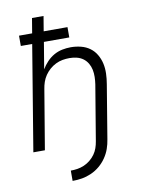

<svg xmlns="http://www.w3.org/2000/svg" viewBox="-99 -803 799 1065"><g transform="rotate(-10 300.0 -270.5)"><path d="M222 194V136Q241 136 260 133Q279 130 297.5 122Q316 114 332 101Q348 88 359.5 72Q371 56 377.5 37.5Q384 19 387 0Q400 -78 413 -156Q426 -234 439 -312Q442 -332 442.5 -353Q443 -374 439 -393.5Q435 -413 425 -430Q415 -447 399.5 -458.5Q384 -470 364 -475Q344 -480 323 -480Q323 -480 323 -480Q323 -480 323 -480Q303 -480 283.5 -476.5Q264 -473 245.5 -464Q227 -455 211 -441Q195 -427 183.5 -410Q172 -393 165.5 -374Q159 -355 156 -335L100 0H35L133 -593H69V-651H143L157 -735H222L208 -651H342V-593H199L174 -443Q187 -465 205 -484Q223 -503 245 -515.5Q267 -528 291.5 -533Q316 -538 340 -538Q369 -538 397 -531Q425 -524 447 -508Q469 -492 483 -468Q497 -444 503 -417Q509 -390 508 -360.5Q507 -331 502 -302L452 0Q448 27 439 52.5Q430 78 414 101.5Q398 125 376 143.5Q354 162 328 173.5Q302 185 275.5 189.5Q249 194 222 194Z"/></g></svg>

Font: Iosevka Curly LtExObl
Style: Regular
Weight: 300
Width: 7
Italic angle: -9°
Monospace: yes
Designer: Belleve Invis
Foundry: Belleve Invis
Version: Version 11.1.0; ttfautohint (v1.8.3)